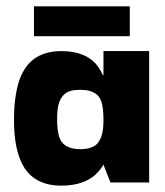

<svg xmlns="http://www.w3.org/2000/svg" viewBox="-20 -575 520 605"><path d="M174 10C226 10 259 -6 279 -23C295 -38 308 -56 304 -56H306L328 0H450V-414H306V-338H304C304 -338 296 -359 280 -376C261 -396 229 -414 174 -414C99 -414 57 -377 38 -313C29 -281 24 -243 24 -200C24 -71 61 10 174 10ZM233 -105C188 -105 169 -125 164 -154C161 -168 160 -183 160 -199C160 -231 163 -261 184 -279C194 -288 210 -292 233 -292C278 -292 297 -273 302 -245C305 -230 306 -215 306 -199C306 -168 303 -137 283 -119C272 -110 256 -105 233 -105ZM389 -461V-555H87V-461Z"/></svg>

Font: OSH Darker Grotesque Black
Style: Regular
Weight: 900
Designer: Gabriel Lam
Foundry: TypeRant
Version: Version 1.000;Glyphs 3.1.1 (3148)